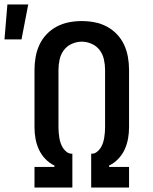

<svg xmlns="http://www.w3.org/2000/svg" viewBox="-65 -837 685 857"><path d="M89 0V-92H178V-98Q155 -109 137 -128Q119 -147 108.5 -170Q98 -193 93.5 -218Q89 -243 89 -269V-525Q89 -554 94 -582.5Q99 -611 111 -637Q123 -663 143 -684Q163 -705 188.5 -718.5Q214 -732 242.5 -737.5Q271 -743 300 -743Q329 -743 357.5 -737.5Q386 -732 411.5 -718.5Q437 -705 457 -684Q477 -663 489 -637Q501 -611 506 -582.5Q511 -554 511 -525V-269Q511 -243 506.5 -218Q502 -193 491.5 -170Q481 -147 463 -128Q445 -109 422 -98V-92H511V0H342V-151H345Q357 -151 367 -158.5Q377 -166 383.5 -176Q390 -186 394 -197.5Q398 -209 400 -221Q402 -233 403 -245Q404 -257 404 -269V-525Q404 -548 399 -571Q394 -594 380.5 -612.5Q367 -631 345 -641Q323 -651 300 -651Q277 -651 255 -641Q233 -631 219.5 -612.5Q206 -594 201 -571Q196 -548 196 -525V-269Q196 -257 197 -245Q198 -233 200 -221Q202 -209 206 -197.5Q210 -186 216.5 -176Q223 -166 233 -158.5Q243 -151 255 -151H258V0ZM-45 -661 -32 -817H61L31 -661Z"/></svg>

Font: Iosevka Etoile Semibold
Style: Regular
Weight: 600
Designer: Belleve Invis
Foundry: Belleve Invis
Version: Version 22.1.2; ttfautohint (v1.8.4)